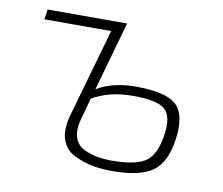

<svg xmlns="http://www.w3.org/2000/svg" viewBox="-61 -555 744 640"><g transform="rotate(10 310.5 -235.5)"><path d="M320 -482 254 -248Q308 -280 384 -280Q489 -280 523.5 -247Q558 -214 547 -132Q536 -50 492.5 -19.5Q449 11 357 11Q319 11 288 5Q257 -1 226.5 -16Q196 -31 184.5 -63Q173 -95 185 -142L272 -448H46L51 -482ZM244 -214 223 -137Q214 -102 222.5 -77.5Q231 -53 254 -42Q277 -31 299.5 -27Q322 -23 349 -23Q430 -23 463.5 -46.5Q497 -70 507 -139Q516 -201 490.5 -224.5Q465 -248 383 -248Q300 -248 244 -214Z"/></g></svg>

Font: Exo 2.0 Extra Light
Style: Italic
Weight: 250
Italic angle: -8°
Designer: Natanael Gama
Version: Version 1.001;PS 001.001;hotconv 1.0.70;makeotf.lib2.5.58329